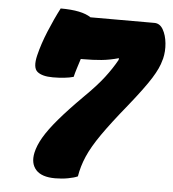

<svg xmlns="http://www.w3.org/2000/svg" viewBox="-53 -768 751 834"><g transform="rotate(5 323.0 -351.5)"><path d="M316 0Q301 7 274 12Q247 17 218 17Q159 17 134 -11Q109 -39 119 -86Q126 -118 147 -154Q168 -190 208 -237Q248 -284 311 -347Q365 -400 396 -440.5Q427 -481 448 -519L449 -527Q410 -516 374 -512.5Q338 -509 293 -509H284Q277 -487 270.5 -466.5Q264 -446 260 -429Q243 -424 219.5 -421.5Q196 -419 170 -419Q123 -419 102 -436.5Q81 -454 94 -508Q106 -558 129.5 -615Q153 -672 178 -720Q271 -720 310 -693H589Q613 -693 627 -668.5Q641 -644 644.5 -609Q648 -574 640 -541L638 -535Q630 -501 600.5 -454Q571 -407 505 -325Q439 -244 400 -188Q361 -132 342 -88Q323 -44 316 0Z"/></g></svg>

Font: Recursive Mn Csl St Blk
Style: Italic
Weight: 900
Italic angle: -15°
Monospace: yes
Version: Version 1.079;hotconv 1.0.112;makeotfexe 2.5.65598; ttfautoh